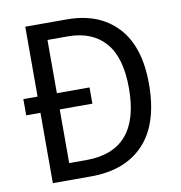

<svg xmlns="http://www.w3.org/2000/svg" viewBox="-80 -788 812 863"><g transform="rotate(-10 326.0 -357.0)"><path d="M282 -714Q428 -714 511.5 -625Q595 -536 595 -365Q595 -184 509 -92Q423 0 266 0H92V-321H27V-395H92V-714ZM273 -638H180V-395H329V-321H180V-76H258Q503 -76 503 -361Q503 -502 443 -570Q383 -638 273 -638Z"/></g></svg>

Font: Noto Sans Sinhala UI SemiCondensed
Style: Regular
Weight: 400
Width: 4
Designer: Jelle Bosma - Monotype Design Team
Foundry: Monotype Imaging Inc.
Version: Version 2.006; ttfautohint (v1.8.4.7-5d5b)